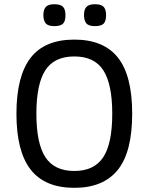

<svg xmlns="http://www.w3.org/2000/svg" viewBox="-20 -878 706 912"><path d="M607.9 -337.9Q607.9 -155.8 539.3 -70.8Q470.7 14.2 333 14.2Q193.4 14.2 125.7 -72.3Q58.1 -158.7 58.1 -337.9Q58.1 -515.6 125 -602.8Q191.9 -689.9 333 -689.9Q472.2 -689.9 540 -604.5Q607.9 -519 607.9 -337.9ZM513.2 -337.9Q513.2 -478 470.9 -543.9Q428.7 -609.9 333 -609.9Q237.3 -609.9 195.1 -543.9Q152.8 -478 152.8 -337.9Q152.8 -196.8 195.6 -131.3Q238.3 -65.9 333 -65.9Q427.2 -65.9 470.2 -130.9Q513.2 -195.8 513.2 -337.9ZM483.9 -806.2Q483.9 -776.9 471.9 -765.4Q460 -753.9 430.7 -753.9Q399.9 -753.9 389.4 -768.1Q378.9 -782.2 378.9 -806.2Q378.9 -832 390.4 -845Q401.9 -857.9 430.7 -857.9Q460.9 -857.9 472.4 -845.5Q483.9 -833 483.9 -806.2ZM291 -806.2Q291 -776.9 279.1 -765.4Q267.1 -753.9 237.8 -753.9Q207 -753.9 196.5 -768.1Q186 -782.2 186 -806.2Q186 -832 197.5 -845Q209 -857.9 237.8 -857.9Q268.1 -857.9 279.5 -845.5Q291 -833 291 -806.2Z"/></svg>

Font: Lorenzo Sans
Style: Regular
Weight: 400
Foundry: Intel Corporation
Version: Version 1.00; ttfautohint (v1.5)